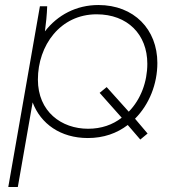

<svg xmlns="http://www.w3.org/2000/svg" viewBox="-20 -545 714 765"><path d="M539 11 568 -13 518 -72C575 -129 607 -211 607 -294C607 -428 514 -525 372 -525C284 -525 209 -485 159 -420C163 -449 167 -487 168 -520H139L13 200H51L110 -137C142 -52 221 5 330 5C393 5 446 -14 489 -47ZM331 -32C225 -32 131 -100 131 -228C131 -364 220 -488 365 -488C488 -488 567 -408 567 -291C567 -219 541 -149 493 -100L405 -198L377 -175L465 -76C429 -48 384 -32 331 -32Z"/></svg>

Font: Fixel Display ExtraLight
Style: Italic
Weight: 200
Italic angle: -10°
Designer: AlfaBravo + MacPaw
Foundry: Kyrylo Tkachov, Marchela Mozhyna, Serhii Makarenko, Maria Weinstein, Zakhar Kryvoshyya
Version: Version 1.210;Glyphs 3.2 (3217)